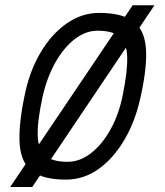

<svg xmlns="http://www.w3.org/2000/svg" viewBox="-20 -682 640 744"><path d="M105 42.5H19.5L494 -661.5H578.5ZM236 14Q149 14 105.8 -17.5Q62.5 -49 56.5 -120.8Q50.5 -192.5 75.5 -313Q94.5 -406.5 137 -478.2Q179.5 -550 238.2 -591Q297 -632 364 -632Q451 -632 495 -600.5Q539 -569 545.2 -497.5Q551.5 -426 524.5 -305Q504.5 -212.5 462 -140.2Q419.5 -68 361.8 -27Q304 14 236 14ZM242 -55Q289 -55 332 -88Q375 -121 407.8 -179.5Q440.5 -238 455.5 -313Q475 -409 472.8 -463.5Q470.5 -518 443 -540.5Q415.5 -563 358 -563Q311.5 -563 269 -530Q226.5 -497 194 -439Q161.5 -381 144.5 -305Q124 -209.5 126.2 -154.8Q128.5 -100 156.8 -77.5Q185 -55 242 -55Z"/></svg>

Font: Victor Mono Thin
Style: Italic
Weight: 100
Italic angle: -12°
Monospace: yes
Designer: Rune Bjørnerås
Version: Version 1.561;gftools[0.9.30]